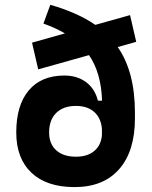

<svg xmlns="http://www.w3.org/2000/svg" viewBox="-20 -760 626 790"><path d="M286.6 9.8Q171.9 9.8 109.4 -49.3Q46.9 -108.4 46.9 -214.8Q46.9 -327.1 98.4 -388.2Q149.9 -449.2 244.6 -449.2Q297.4 -449.2 334 -422.1Q370.6 -395 382.8 -345.7H399.9Q396.5 -460 346.2 -533.2L137.2 -474.6L111.8 -584.5L247.1 -622.6Q209 -645 158.7 -663.1L187 -740.2Q299.3 -708 372.1 -657.7L515.1 -697.8L540.5 -587.9L464.4 -566.4Q535.2 -464.8 535.2 -296.4V-272.9Q535.2 -138.2 470.5 -64.2Q405.8 9.8 286.6 9.8ZM292.5 -115.2Q339.4 -115.2 367.4 -138.4Q395.5 -161.6 399.4 -203.1V-229Q396 -273.9 367.9 -299.1Q339.8 -324.2 292.5 -324.2Q240.7 -324.2 211.4 -295.4Q182.1 -266.6 182.1 -214.8Q182.1 -168 211.4 -141.6Q240.7 -115.2 292.5 -115.2Z"/></svg>

Font: Cascadia Code PL
Style: Bold
Weight: 700
Monospace: yes
Designer: Aaron Bell
Foundry: Saja Typeworks
Version: Version 2404.023; ttfautohint (v1.8.4)